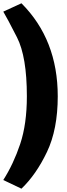

<svg xmlns="http://www.w3.org/2000/svg" viewBox="-34 -908 404 1157"><path d="M95.2 -888.2Q314 -669.4 314 -327.6Q314 -128.4 249 7.8Q184.1 144 95.2 229L-14.2 176.8Q47.4 80.1 87.6 -40Q127.9 -160.2 127.9 -328.1Q127.9 -565.9 68.4 -682.9Q8.8 -799.8 -14.2 -837.9Z"/></svg>

Font: AlfaSlabOne-Regular
Style: Regular
Weight: 400
Designer: JM Sole
Foundry: JM Sole
Version: Version 1.001